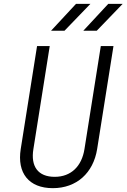

<svg xmlns="http://www.w3.org/2000/svg" viewBox="-20 -970 659 1000"><path d="M414 -810H484L619 -950H544ZM246 -810H316L451 -950H376ZM255 10C379 10 466 -69 486 -194L571 -730H505L420 -194C406 -104 350 -49 265 -49C178 -49 139 -103 154 -194L239 -730H173L88 -194C68 -69 130 10 255 10Z"/></svg>

Font: JetBrains Mono ExtraLight
Style: Italic
Weight: 240
Italic angle: -9°
Monospace: yes
Designer: Philipp Nurullin, Konstantin Bulenkov
Foundry: JetBrains
Version: Version 2.305